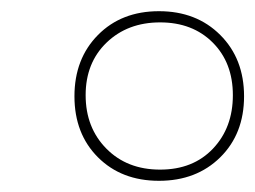

<svg xmlns="http://www.w3.org/2000/svg" viewBox="-20 -744 456 343"><path d="M264 -421Q197 -421 155 -463Q113 -505 113 -572Q113 -639 155 -681.5Q197 -724 264 -724Q331 -724 373.5 -681.5Q416 -639 416 -572Q416 -505 373.5 -463Q331 -421 264 -421ZM266 -441Q325 -441 360.5 -478.5Q396 -516 396 -574Q396 -632 360 -668Q324 -704 266 -704Q208 -704 170.5 -668Q133 -632 133 -574Q133 -516 170 -478.5Q207 -441 266 -441Z"/></svg>

Font: Noto Serif Display Medium
Style: Italic
Weight: 500
Italic angle: -12°
Designer: Monotype Design Team
Foundry: Monotype Imaging Inc.
Version: Version 2.009